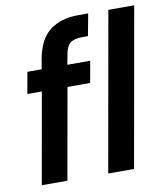

<svg xmlns="http://www.w3.org/2000/svg" viewBox="-80 -767 727 834"><g transform="rotate(-10 284.0 -350.0)"><path d="M37 0 108 -401H44L61 -496H124L132 -543Q148 -627 196.5 -663.5Q245 -700 321 -700H365L347 -603H321Q286 -603 269 -589.5Q252 -576 246 -543L237 -496H338L321 -401H221L150 0ZM330 0 454 -700H568L444 0Z"/></g></svg>

Font: Rethink Sans SemiBold
Style: Italic
Weight: 600
Italic angle: -10°
Designer: The Rethink Sans project authors (Hans Thiessen). DM Sans designed by Colophon Foundry.
Foundry: Rethink Communications LLC
Version: Version 1.001